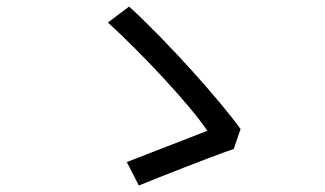

<svg xmlns="http://www.w3.org/2000/svg" viewBox="-20 -632 996 589"><path d="M697.1 -175.1 718 -236.2C655.2 -323.2 498.2 -500 376.1 -611.9L311.1 -562.9C411.2 -471.9 561.1 -312.9 616.1 -230.8C563.2 -209.9 427.9 -158 369 -134.9L405.9 -62.9C469.8 -88.8 619 -148.1 697.1 -175.1Z"/></svg>

Font: Karasuma Gothic
Style: Regular
Weight: 400
Designer: Rasmus Andersson, Ryoko Nishizuka
Foundry: Genbu
Version: Version 1.00